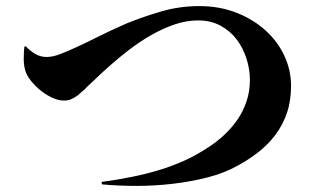

<svg xmlns="http://www.w3.org/2000/svg" viewBox="-20 -653 1040 630"><path d="M58 -464Q58 -474 58.5 -483Q59 -492 60 -500L65 -501Q74 -490 92.5 -478Q111 -466 133 -466Q142 -466 154.5 -468.5Q167 -471 184 -478Q233 -498 285.5 -524.5Q338 -551 395 -576Q452 -599 511 -616Q570 -633 634 -633Q701 -633 756.5 -611Q812 -589 852 -552.5Q892 -516 913.5 -469Q935 -422 935 -372Q935 -322 921.5 -282.5Q908 -243 884 -211Q860 -179 828 -154Q796 -129 759 -109Q716 -85 661.5 -71Q607 -57 547.5 -50Q488 -43 428 -43Q368 -43 315 -48L313 -56Q365 -63 412 -72.5Q459 -82 502 -95Q545 -108 585 -126Q625 -144 664 -170Q692 -188 716.5 -211Q741 -234 759.5 -261Q778 -288 789 -320.5Q800 -353 800 -391Q800 -425 789 -460Q778 -495 757 -523Q736 -551 704 -568.5Q672 -586 630 -586Q591 -586 552 -572.5Q513 -559 475.5 -537.5Q438 -516 403.5 -489.5Q369 -463 341 -438Q324 -423 310.5 -410.5Q297 -398 288 -389Q280 -381 272.5 -374.5Q265 -368 259 -361Q252 -355 246.5 -350Q241 -345 235 -340Q224 -332 213.5 -327.5Q203 -323 189 -323Q173 -323 153.5 -331.5Q134 -340 116 -354Q98 -368 83.5 -385.5Q69 -403 63 -421Q57 -443 58 -464Z"/></svg>

Font: XinYuGongZhangJiaSongA
Style: Regular
Weight: 900
Designer: XinYuGong
Foundry: Adobe Systems Incorporated
Version: Version 1.00